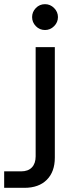

<svg xmlns="http://www.w3.org/2000/svg" viewBox="-97 -736 355 921"><path d="M-77 165V86H4Q38 86 56 67Q74 48 74 14V-510H166V20Q166 88 127.5 126.5Q89 165 20 165ZM119 -592Q93 -592 75 -610.5Q57 -629 57 -654Q57 -679 75 -697.5Q93 -716 119 -716Q144 -716 162.5 -697.5Q181 -679 181 -654Q181 -629 162.5 -610.5Q144 -592 119 -592Z"/></svg>

Font: MuseoModerno
Style: Regular
Weight: 400
Designer: Pablo Cosgaya, Héctor Gatti, Marcela Romero, and the Authors of The MuseoModerno Project.
Foundry: Omnibus-Type Team
Version: Version 1.001